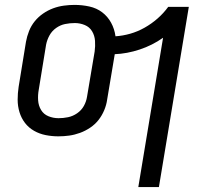

<svg xmlns="http://www.w3.org/2000/svg" viewBox="-20 -548 840 783"><path d="M544 215 645 -394Q601 -363 549.5 -346Q498 -329 448 -327L417 -142Q414 -120 405 -98.5Q396 -77 382 -59Q368 -41 348 -27.5Q328 -14 306 -6Q284 2 262 5Q240 8 218 8Q192 8 166.5 3Q141 -2 119 -14.5Q97 -27 82 -46.5Q67 -66 59.5 -90.5Q52 -115 52 -141.5Q52 -168 56 -194L86 -378Q90 -400 98.5 -421.5Q107 -443 121.5 -461Q136 -479 155.5 -492.5Q175 -506 196.5 -514Q218 -522 240.5 -525Q263 -528 284 -528Q315 -528 344.5 -521.5Q374 -515 396.5 -498Q419 -481 433 -455.5Q447 -430 451 -400Q481 -402 511 -410.5Q541 -419 569.5 -435Q598 -451 622.5 -472.5Q647 -494 666 -520H750L628 215ZM219 -66Q238 -66 257.5 -70Q277 -74 294.5 -86Q312 -98 322 -116Q332 -134 335 -154L366 -338Q369 -360 367.5 -381.5Q366 -403 355.5 -420.5Q345 -438 325.5 -446Q306 -454 285 -454Q265 -454 245.5 -450Q226 -446 209 -434Q192 -422 182 -404Q172 -386 168 -366L138 -182Q134 -160 135.5 -138.5Q137 -117 147.5 -99.5Q158 -82 177.5 -74Q197 -66 219 -66Z"/></svg>

Font: Iosevka Aile Oblique
Style: Regular
Weight: 400
Italic angle: -9°
Designer: Belleve Invis
Foundry: Belleve Invis
Version: Version 31.1.0; ttfautohint (v1.8.4)